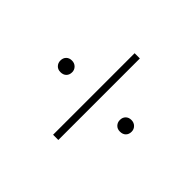

<svg xmlns="http://www.w3.org/2000/svg" viewBox="-80 -715 726 726"><g transform="rotate(-45 283.0 -351.5)"><path d="M65 -363H501V-335H65ZM283 -224Q297 -224 305.5 -215.5Q314 -207 314 -193Q314 -179 305 -170Q296 -161 283 -161Q269 -161 260.5 -169.5Q252 -178 252 -193Q252 -207 261 -215.5Q270 -224 283 -224ZM283 -542Q297 -542 305.5 -533.5Q314 -525 314 -511Q314 -497 305 -488Q296 -479 283 -479Q269 -479 260.5 -487.5Q252 -496 252 -511Q252 -525 261 -533.5Q270 -542 283 -542Z"/></g></svg>

Font: Bitter Pro ExtraLight
Style: Regular
Weight: 275
Designer: Sol Matas, and Bitter project Authors
Foundry: Sol Matas
Version: Version 1.010